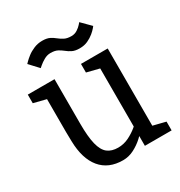

<svg xmlns="http://www.w3.org/2000/svg" viewBox="-166 -809 877 933"><g transform="rotate(-30 272.5 -342.0)"><path d="M83.3 -250H163.3Q163.3 -177 173.8 -134.6Q184.3 -92.2 206.8 -74.6Q229.3 -57 266 -57L256 8Q174.5 8 130.4 -45.5Q86.3 -99 84.3 -198ZM461.7 -140 381.7 -60V-500H461.7ZM163.3 -250H83.3V-500H163.3ZM381.7 -64.2 461.7 -140V0H381.7ZM423.3 -150 450 -141.7Q450 -141.7 440.5 -126.5Q431 -111.3 413.2 -89.1Q395.5 -66.8 371.2 -44.6Q347 -22.3 317.5 -7.2Q288 8 255 8L265 -57Q297.5 -57 325.8 -71Q354 -85 376.2 -103.5Q398.3 -122 410.8 -136Q423.3 -150 423.3 -150ZM451.7 0 445 -70.8 531.7 -49.2V0ZM93.3 -431.7 13.3 -451.7V-500H93.3ZM391.7 -431.7 311.7 -451.7V-500H391.7ZM85.5 -630Q85.5 -630 94.5 -639.2Q103.5 -648.5 119.3 -660.8Q135.2 -673.2 157.2 -682.4Q179.2 -691.7 204.2 -691.7Q230.2 -691.7 245.4 -683.9Q260.7 -676.2 273.2 -665.8Q285.8 -655.5 300.9 -647.8Q316 -640 339.8 -640Q358.5 -640 373.6 -650Q388.7 -660 397.2 -670Q405.8 -680 405.8 -680L455.5 -630Q455.5 -630 448 -620.8Q440.5 -611.5 425.7 -599.2Q410.8 -586.8 390.8 -577.6Q370.8 -568.3 344.8 -568.3Q319.8 -568.3 304.1 -576.1Q288.3 -583.8 275.8 -594.2Q263.2 -604.5 248.5 -612.2Q233.8 -620 209.2 -620Q190.5 -620 172.9 -610Q155.3 -600 143.8 -590Q132.2 -580 132.2 -580Z"/></g></svg>

Font: Epunda Slab Light
Style: Regular
Weight: 300
Designer: Simon Atzbach
Foundry: typofactur
Version: Version 1.102